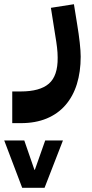

<svg xmlns="http://www.w3.org/2000/svg" viewBox="-118 -343 437 909"><path d="M-98 322H-3L45 461H47L96 322H180L93 546H-13ZM-60 90H-20Q71 90 113.5 53Q156 16 155 -70Q155 -93 152 -118.5Q149 -144 144 -173L123 -306L232 -323L247 -230Q255 -182 259.5 -141.5Q264 -101 264 -75Q264 -3 246 55Q228 113 192 154.5Q156 196 103 218Q50 240 -19 240H-60Z"/></svg>

Font: IBM Plex Sans Arabic
Style: Bold
Weight: 700
Designer: Mike Abbink, Paul van der Laan, Pieter van Rosmalen, Wael Morcos, Khajak Apelian
Foundry: Bold Monday
Version: Version 1.2